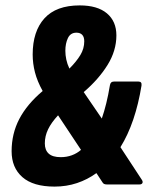

<svg xmlns="http://www.w3.org/2000/svg" viewBox="-20 -683 581 711"><path d="M182 8Q103 8 63 -27Q23 -62 23 -123Q23 -188 51.5 -242.5Q80 -297 138 -346Q118 -382 109.5 -415Q101 -448 101 -481Q101 -567 144.5 -615Q188 -663 275 -663Q341 -663 376 -633.5Q411 -604 411 -552Q411 -495 378 -442Q345 -389 290 -342L357 -244Q366 -270 373.5 -300.5Q381 -331 387 -367Q389 -381 402 -381H493Q506 -381 504 -366Q493 -298 473.5 -240.5Q454 -183 426 -138L506 -16Q510 -9 507 -4.5Q504 0 497 0H375Q364 0 360 -7L337 -42Q304 -18 265 -5Q226 8 182 8ZM205 -101Q227 -101 246 -108Q265 -115 280 -128L195 -256Q170 -229 158 -204Q146 -179 146 -152Q146 -127 160.5 -114Q175 -101 205 -101ZM237 -429Q263 -455 277.5 -479Q292 -503 292 -530Q292 -546 284.5 -554Q277 -562 263 -562Q241 -562 231.5 -542Q222 -522 222 -495Q222 -479 225.5 -462.5Q229 -446 237 -429Z"/></svg>

Font: Sofia Sans Condensed Black
Style: Italic
Weight: 900
Italic angle: -9°
Version: Version 4.100